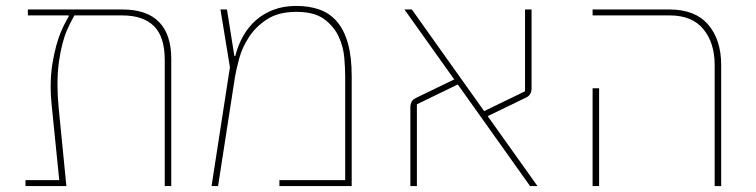

<svg xmlns="http://www.w3.org/2000/svg" viewBox="-20 -628 2552 648"><path d="M66 -20H180L154 -277Q151 -307 151 -334Q151 -376 156.5 -410.5Q162 -445 169.5 -472.5Q177 -500 185 -519Q193 -538 199 -549L212 -573V-576H74V-596H393Q476 -596 517 -553.5Q558 -511 558 -430V0H536V-426Q536 -504 499.5 -540Q463 -576 392 -576H231L222 -559Q215 -546 206.5 -527Q198 -508 191 -481.5Q184 -455 179 -420Q174 -385 174 -341Q174 -323 175 -304Q176 -285 178 -264L204 0H66Z M756 -401 724 -596H746L771 -439H774Q783 -475 800.5 -506Q818 -537 843.5 -559.5Q869 -582 903 -595Q937 -608 980 -608Q1023 -608 1057.5 -596Q1092 -584 1116.5 -556Q1141 -528 1154 -482.5Q1167 -437 1167 -371V0H923V-20H1145V-371Q1145 -396 1142 -433Q1139 -470 1123 -504.5Q1107 -539 1074 -563.5Q1041 -588 980 -588Q920 -588 881.5 -563Q843 -538 820 -502.5Q797 -467 787 -429.5Q777 -392 773 -368L716 0H694Z M1365 -267Q1365 -277 1369.5 -285Q1374 -293 1385 -298L1513 -360L1345 -596H1370L1614 -253L1752 -320V-596H1774V-329Q1774 -319 1769.5 -311Q1765 -303 1754 -298L1626 -236L1794 0H1769L1525 -343L1387 -276V0H1365Z M2392 -409Q2392 -483 2354 -529.5Q2316 -576 2240 -576H1980V-596H2240Q2326 -596 2370 -545Q2414 -494 2414 -408V0H2392ZM1980 -330H2002V0H1980Z"/></svg>

Font: IBM Plex Sans Hebrew Thin
Style: Regular
Weight: 100
Designer: Mike Abbink, Paul van der Laan, Pieter van Rosmalen, Yanek Iontef
Foundry: Bold Monday
Version: Version 1.2